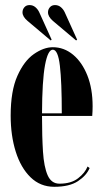

<svg xmlns="http://www.w3.org/2000/svg" viewBox="-20 -708 396 738"><path d="M188.5 10Q135 10 97.5 -26.5Q60 -63 40.5 -125Q21 -187 21 -263.5Q21 -358.5 46.8 -416.2Q72.5 -474 110.2 -500.2Q148 -526.5 183 -526.5Q226 -526.5 260.8 -497.8Q295.5 -469 315.8 -418Q336 -367 336 -299.5Q336 -280.5 334.5 -262.5H141.5Q141.5 -183.5 145.2 -125Q149 -66.5 163.2 -34.2Q177.5 -2 208.5 -2Q253.5 -2 280.2 -22.8Q307 -43.5 316.5 -68L324.5 -62Q312.5 -33.5 279.8 -11.8Q247 10 188.5 10ZM183 -517Q164 -517 153 -457.5Q142 -398 141.5 -272.5H217.5Q217.5 -393 210.2 -455Q203 -517 183 -517ZM272.5 -552.5 183.5 -627.5Q164.5 -644 164.5 -660.5Q164.5 -672 171.8 -680.2Q179 -688.5 191.5 -688.5Q204 -688.5 213.5 -680.8Q223 -673 228.5 -661.5L276.5 -555.5ZM175 -552.5 86 -627.5Q66.5 -644 66.5 -660.5Q66.5 -672 73.8 -680.2Q81 -688.5 93.5 -688.5Q106 -688.5 115.5 -680.8Q125 -673 130.5 -661.5L178.5 -555.5Z"/></svg>

Font: Imbue 100pt
Style: Bold
Weight: 700
Designer: Tyler Finck
Foundry: Etcetera Type Company
Version: Version 1.102; ttfautohint (v1.8.3)